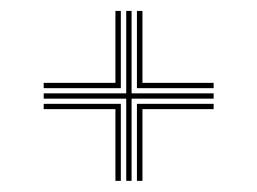

<svg xmlns="http://www.w3.org/2000/svg" viewBox="-20 -568 466 348"><path d="M208.8 -240.2V-389.2H59.2V-398.8H208.8V-548.2H218.5V-398.8H367.2V-389.2H218.5V-240.2ZM189.2 -240.2V-370.2H59.2V-379.8H199V-240.2ZM59.2 -408.2V-417.8H189.2V-548.2H199V-408.2ZM228.2 -240.2V-379.8H367.2V-370.2H238.2V-240.2ZM228.2 -408.2V-548.2H238.2V-417.8H367.2V-408.2Z"/></svg>

Font: Big Shoulders Inline Text Thin ExtraLight
Style: Regular
Weight: 250
Version: Version 2.002